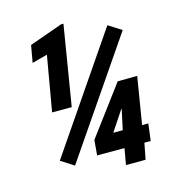

<svg xmlns="http://www.w3.org/2000/svg" viewBox="-106 -799 820 890"><g transform="rotate(-15 304.5 -354.0)"><path d="M509.3 -159.2 539.1 -159.7 528.8 -77.6 498.5 -78.1 483.4 0H389.2L402.8 -77.6H271.5L277.8 -150.4L452.6 -384.8L546.4 -385.7ZM371.1 -159.7H416.5L438 -259.3L432.1 -251.5ZM215.8 -324.2H121.6L167.5 -588.9L93.8 -569.3L108.4 -651.4L267.6 -708H278.8ZM160.6 -58.6 98.1 -98.6 473.6 -648.4 536.6 -608.4Z"/></g></svg>

Font: TypoPRO Roboto
Style: Bold Italic
Weight: 700
Italic angle: -12°
Designer: Google
Version: Version 2.136; 2016